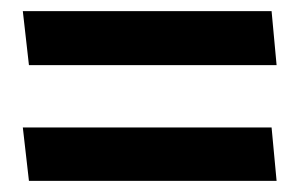

<svg xmlns="http://www.w3.org/2000/svg" viewBox="-20 -428 538 345"><path d="M477 -311H32L21 -408H468ZM477 -103H32L21 -199H468Z"/></svg>

Font: Palanquin
Style: Bold
Weight: 700
Designer: Pria Ravichandran
Version: Version 1.0.4